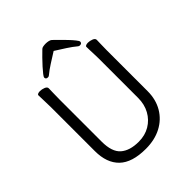

<svg xmlns="http://www.w3.org/2000/svg" viewBox="-246 -1038 1202 1202"><g transform="rotate(-45 355.0 -437.0)"><path d="M367 -824Q332 -802 297.5 -780Q263 -758 238 -737Q233 -732 225 -732Q207 -732 207 -748Q207 -753 218.5 -768Q230 -783 248.5 -803.5Q267 -824 287.5 -845Q308 -866 326 -883Q331 -888 341.5 -890Q352 -892 364 -892Q377 -892 389.5 -889Q402 -886 408 -880Q420 -868 439.5 -849Q459 -830 479 -809Q499 -788 512.5 -771Q526 -754 526 -748Q526 -732 508 -732Q500 -732 495 -737Q470 -758 436 -780Q402 -802 367 -824ZM533 -595Q533 -609 532 -630Q531 -651 530.5 -670Q530 -689 530 -697Q530 -703 537.5 -706Q545 -709 555 -709Q572 -709 589.5 -702Q607 -695 607 -682Q607 -670 606 -645Q605 -620 605 -594V-230Q605 -156 572 -100Q539 -44 480 -13Q421 18 342 18Q221 18 163.5 -37.5Q106 -93 106 -198V-586Q106 -617 104.5 -647.5Q103 -678 103 -695Q103 -701 110.5 -704Q118 -707 128 -707Q145 -707 162.5 -700Q180 -693 180 -680Q180 -668 179 -639Q178 -610 178 -584V-210Q178 -119 220.5 -82Q263 -45 342 -45Q398 -45 441 -70.5Q484 -96 508.5 -140.5Q533 -185 533 -242Z"/></g></svg>

Font: Moon Stars Kai T HW
Style: Regular
Weight: 400
Designer: GuiWonder
Version: Version 1.101